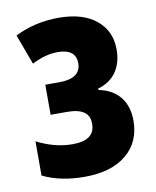

<svg xmlns="http://www.w3.org/2000/svg" viewBox="-70 -615 552 679"><g transform="rotate(-10 206.5 -275.0)"><path d="M180 10Q93 10 30 -21V-144Q94 -111 158 -111Q239 -111 238 -171Q239 -227 158 -227H99V-335H149Q227 -335 227 -390Q227 -441 161 -441Q118 -441 69 -416L29 -524Q101 -560 186 -560Q272 -560 320.5 -520.5Q369 -481 369 -414Q369 -367 347 -334.5Q325 -302 281 -289V-284Q331 -274 357.5 -241Q384 -208 384 -156Q384 -79 330 -34.5Q276 10 180 10Z"/></g></svg>

Font: Noto Sans ExtraCondensed ExtraBold
Style: Regular
Weight: 800
Width: 2
Designer: Monotype Design Team
Foundry: Monotype Imaging Inc.
Version: Version 2.013; ttfautohint (v1.8.4.7-5d5b)